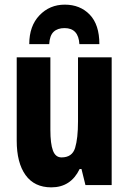

<svg xmlns="http://www.w3.org/2000/svg" viewBox="-20 -797 554 827"><path d="M461 -550V0H348L331 -69H323Q285 10 201 10Q128 10 90 -43Q52 -96 52 -191V-550H197V-237Q197 -178 208 -148.5Q219 -119 245 -119Q291 -119 303.5 -160Q316 -201 316 -274V-550ZM259 -777Q325 -777 366.5 -734Q408 -691 408 -607H322Q318 -676 258 -676Q228 -676 211 -660Q194 -644 192 -607H106Q106 -685 150 -731Q194 -777 259 -777Z"/></svg>

Font: Noto Sans ExtraCondensed ExtraBold
Style: Regular
Weight: 800
Width: 2
Designer: Monotype Design Team
Foundry: Monotype Imaging Inc.
Version: Version 2.013; ttfautohint (v1.8.4.7-5d5b)